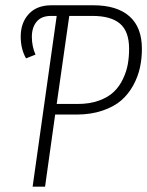

<svg xmlns="http://www.w3.org/2000/svg" viewBox="-20 -704 555 724"><path d="M332 -684.1Q420.9 -684.1 468 -642.6Q515.1 -601.1 515.1 -520Q515.1 -483.4 507.8 -449.5Q500.5 -415.5 482.7 -382.6Q464.8 -349.6 437.5 -325.7Q410.2 -301.8 366.5 -286.9Q322.8 -272 268.1 -272H188L149.9 0H103L193.8 -644H172.9Q136.2 -644 118.2 -622.3Q100.1 -600.6 100.1 -564.9Q100.1 -529.8 113.8 -498L78.1 -483.9Q58.1 -519.5 58.1 -565.9Q58.1 -618.2 88.4 -651.1Q118.7 -684.1 173.8 -684.1ZM272.9 -312Q318.4 -312 353.3 -324.7Q388.2 -337.4 409.2 -357.7Q430.2 -377.9 443.6 -406Q457 -434.1 461.9 -461.7Q466.8 -489.3 466.8 -520Q466.8 -585.4 432.6 -614.7Q398.4 -644 328.1 -644H241.2L193.8 -312Z"/></svg>

Font: Fira Sans Compressed ExtraLight
Style: Italic
Weight: 250
Width: 3
Italic angle: -8°
Designer: Carrois Corporate & Edenspiekermann AG
Foundry: Carrois Corporate GbR & Edenspiekermann AG
Version: Version 4.203;PS 004.203;hotconv 1.0.88;makeotf.lib2.5.64775